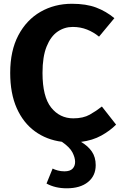

<svg xmlns="http://www.w3.org/2000/svg" viewBox="-20 -749 655 1033"><path d="M367.2 -728.7Q443.6 -728.7 497.2 -708.5Q550.8 -688.2 595.4 -651.3L512.8 -551.8Q483.6 -575.9 448.2 -590Q412.8 -604.1 371.3 -604.1Q326.7 -604.1 289.7 -578.7Q252.8 -553.3 230.8 -498.7Q208.7 -444.1 208.7 -356.9Q208.7 -228.7 255.1 -170.5Q301.5 -112.3 374.4 -112.3Q427.7 -112.3 463.1 -132.3Q498.5 -152.3 528.2 -175.9L604.6 -78.5Q571.3 -45.1 524.9 -19.5Q478.5 6.2 415.9 14.4Q453.8 36.4 474.4 66.7Q494.9 96.9 494.9 139.5Q494.9 196.9 453.3 230.5Q411.8 264.1 339 264.1Q276.9 264.1 230.3 238.5L263.1 157.9Q273.8 163.6 290.8 168.2Q307.7 172.8 326.7 172.8Q356.9 172.8 370.5 158.5Q384.1 144.1 384.1 122.1Q384.1 99 369.7 71Q355.4 43.1 312.8 13.8Q230.3 3.1 167.7 -42.6Q105.1 -88.2 70 -167.2Q34.9 -246.2 34.9 -356.9Q34.9 -475.9 78.7 -559Q122.6 -642.1 197.9 -685.4Q273.3 -728.7 367.2 -728.7Z"/></svg>

Font: FiraCode Nerd Font Mono
Style: Bold
Weight: 700
Monospace: yes
Designer: Carrois Corporate, Edenspiekermann AG, Nikita Prokopov
Foundry: Carrois Corporate, Edenspiekermann AG, Nikita Prokopov
Version: Version 6.002;Nerd Fonts 3.3.0